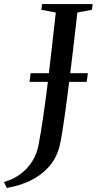

<svg xmlns="http://www.w3.org/2000/svg" viewBox="-110 -763 476 943"><path d="M-76.5 160 -90.5 131Q-41 116.5 -6 89.2Q29 62 50.2 26.2Q71.5 -9.5 79 -49Q91 -111.5 102.5 -191Q114 -270.5 124.8 -358Q135.5 -445.5 145.2 -533.5Q155 -621.5 164 -701.5L93 -715L97 -743H345L341.5 -715L270 -701.5Q259 -606 248.8 -518.2Q238.5 -430.5 229 -354.2Q219.5 -278 211 -216.2Q202.5 -154.5 195.2 -110.2Q188 -66 182 -43Q166 17 128 58.5Q90 100 37.2 125Q-15.5 150 -76.5 160ZM35 -361 40.5 -403.5H321.5L316 -361Z"/></svg>

Font: Merriweather 96pt
Style: Italic
Weight: 400
Italic angle: -7.8°
Version: Version 2.101